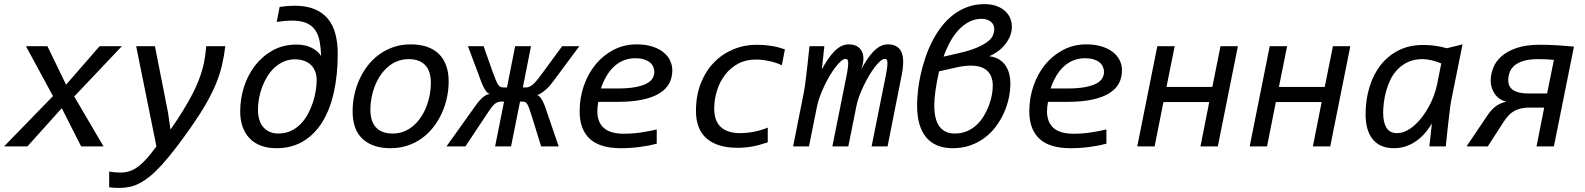

<svg xmlns="http://www.w3.org/2000/svg" viewBox="-36 -716 7753 939"><path d="M470.2 0H360.8L266.1 -187L98.1 0H-16.1L223.1 -246.1L90.8 -490.2H195.8L287.1 -301.8L451.2 -490.2H560.1L327.1 -244.1Z M900.9 -98.1Q857.9 -36.6 822.3 9.5Q786.6 55.7 756.1 89.4Q725.6 123 699 144.8Q672.4 166.5 647.5 179.7Q622.6 192.9 598.1 198Q573.7 203.1 547.9 203.1Q535.2 203.1 523.9 202.4Q512.7 201.7 498 200.2V123Q511.2 125.5 525.4 126.7Q539.6 127.9 553.7 127.9Q577.1 127.9 597.9 121.1Q618.7 114.3 639.4 98.9Q660.2 83.5 681.9 59.1Q703.6 34.7 729 0L629.9 -490.2H721.7L785.6 -166L797.9 -82Q833.5 -133.3 859.6 -176Q885.7 -218.8 904.5 -254.9Q923.3 -291 935.3 -322Q947.3 -353 954.8 -381.1Q962.4 -409.2 966.3 -435.8Q970.2 -462.4 972.7 -490.2H1065.9Q1060.1 -442.4 1050 -398.7Q1040 -355 1021.5 -309.3Q1002.9 -263.7 973.9 -212.4Q944.8 -161.1 900.9 -98.1Z M1534.7 -441.9Q1533.2 -481.4 1527.3 -513.4Q1521.5 -545.4 1506.1 -568.1Q1490.7 -590.8 1463.4 -603Q1436 -615.2 1391.6 -615.2Q1375 -615.2 1356.4 -613.5Q1337.9 -611.8 1317.4 -608.9L1331.5 -682.1Q1351.1 -685.1 1369.6 -686.5Q1388.2 -688 1404.8 -688Q1461.4 -688 1501.5 -671.6Q1541.5 -655.3 1566.9 -625Q1592.3 -594.7 1604 -551Q1615.7 -507.3 1615.7 -453.1Q1615.7 -351.6 1597.2 -266.6Q1578.6 -181.6 1541.3 -120.6Q1503.9 -59.6 1447.5 -25.4Q1391.1 8.8 1315.4 8.8Q1272.9 8.8 1240 -3.7Q1207 -16.1 1184.6 -39.6Q1162.1 -63 1150.4 -96.4Q1138.7 -129.9 1138.7 -171.9Q1138.7 -232.4 1157.2 -290.8Q1175.8 -349.1 1211.4 -395.3Q1247.1 -441.4 1298.1 -469.7Q1349.1 -498 1414.6 -498Q1457 -498 1488.3 -482.2Q1519.5 -466.3 1534.7 -441.9ZM1512.7 -324.2Q1512.7 -346.2 1506.1 -364.7Q1499.5 -383.3 1486.1 -397Q1472.7 -410.6 1452.6 -418.2Q1432.6 -425.8 1405.8 -425.8Q1377 -425.8 1352.3 -415Q1327.6 -404.3 1307.6 -386.2Q1287.6 -368.2 1272.5 -344Q1257.3 -319.8 1246.8 -292.5Q1236.3 -265.1 1231 -236.6Q1225.6 -208 1225.6 -181.2Q1225.6 -122.6 1252.9 -92.8Q1280.3 -63 1324.7 -63Q1359.9 -63 1387.5 -76.2Q1415 -89.4 1435.8 -111.1Q1456.5 -132.8 1471.2 -160.6Q1485.8 -188.5 1495.1 -217.5Q1504.4 -246.6 1508.5 -274.4Q1512.7 -302.2 1512.7 -324.2Z M1874.5 8.8Q1786.6 8.8 1737.5 -36.4Q1688.5 -81.5 1688.5 -171.9Q1688.5 -212.4 1697 -252.2Q1705.6 -292 1722.2 -328.4Q1738.8 -364.7 1763.2 -396Q1787.6 -427.2 1819.3 -450.2Q1851.1 -473.1 1889.4 -486.1Q1927.7 -499 1972.7 -499Q2016.6 -499 2051 -487.5Q2085.4 -476.1 2109.1 -453.4Q2132.8 -430.7 2145.5 -396.7Q2158.2 -362.8 2158.2 -317.9Q2158.2 -277.8 2149.7 -238Q2141.1 -198.2 2124.5 -161.9Q2107.9 -125.5 2083.5 -94.2Q2059.1 -63 2027.6 -40Q1996.1 -17.1 1957.5 -4.2Q1918.9 8.8 1874.5 8.8ZM2071.3 -309.1Q2071.3 -368.2 2043.5 -397.5Q2015.6 -426.8 1962.4 -426.8Q1932.1 -426.8 1906.2 -416.3Q1880.4 -405.8 1859.6 -387.5Q1838.9 -369.1 1823 -345Q1807.1 -320.8 1796.6 -293.7Q1786.1 -266.6 1780.8 -237.5Q1775.4 -208.5 1775.4 -181.2Q1775.4 -122.1 1803.2 -92.5Q1831.1 -63 1884.3 -63Q1915 -63 1940.7 -73.5Q1966.3 -84 1987.1 -102.3Q2007.8 -120.6 2023.7 -144.8Q2039.6 -168.9 2050 -196.3Q2060.5 -223.6 2065.9 -252.7Q2071.3 -281.7 2071.3 -309.1Z M2521 -288.1H2533.2Q2542 -288.1 2549.8 -290.5Q2557.6 -293 2566.4 -299.8Q2575.2 -306.6 2585.9 -318.8Q2596.7 -331.1 2611.3 -351.1L2713.4 -490.2H2797.4L2669.4 -317.9Q2662.1 -307.6 2652.8 -297.1Q2643.6 -286.6 2633.3 -277.6Q2623 -268.6 2612.3 -261.5Q2601.6 -254.4 2591.3 -251Q2600.1 -248 2607.7 -238Q2615.2 -228 2621.3 -214.8Q2627.4 -201.7 2632.3 -187.3Q2637.2 -172.9 2641.1 -161.1L2696.3 0H2610.4L2565.4 -146Q2557.6 -170.9 2552.2 -185.5Q2546.9 -200.2 2542 -207.8Q2537.1 -215.3 2531.7 -217.3Q2526.4 -219.2 2519 -219.2H2507.3L2463.4 0H2385.3L2429.2 -219.2H2416Q2406.2 -219.2 2398.2 -216.3Q2390.1 -213.4 2383.1 -207.3Q2376 -201.2 2368.2 -191.2Q2360.4 -181.2 2351.1 -167L2240.2 0H2147.5L2280.3 -186Q2288.1 -196.8 2296.6 -208.5Q2305.2 -220.2 2314.7 -230.2Q2324.2 -240.2 2335.2 -247.3Q2346.2 -254.4 2359.4 -256.8Q2349.6 -259.3 2342 -269Q2334.5 -278.8 2327.9 -292.2Q2321.3 -305.7 2315.9 -320.3Q2310.5 -335 2306.2 -347.2L2252.4 -490.2H2329.1L2372.1 -368.2Q2381.8 -340.8 2388.7 -324.7Q2395.5 -308.6 2401.4 -300.5Q2407.2 -292.5 2414.3 -290.3Q2421.4 -288.1 2430.2 -288.1H2443.4L2483.4 -490.2H2561Z M2890.1 -217.8Q2887.7 -205.1 2886.5 -193.8Q2885.3 -182.6 2885.3 -171.9Q2885.3 -118.7 2917 -90.3Q2948.7 -62 3015.1 -62Q3058.1 -62 3100.3 -68.4Q3142.6 -74.7 3175.8 -83V-13.2Q3139.2 -3.4 3093.5 2.7Q3047.9 8.8 3001 8.8Q2897.5 8.8 2848.1 -37.4Q2798.8 -83.5 2798.8 -170.9Q2798.8 -238.3 2819.8 -297.9Q2840.8 -357.4 2877.9 -402.1Q2915 -446.8 2966.1 -472.9Q3017.1 -499 3077.1 -499Q3118.7 -499 3151.1 -489.3Q3183.6 -479.5 3206.1 -462.4Q3228.5 -445.3 3240.2 -422.1Q3252 -398.9 3252 -372.1Q3252 -336.9 3237.1 -308.6Q3222.2 -280.3 3189.7 -260Q3157.2 -239.7 3106 -228.8Q3054.7 -217.8 2981.9 -217.8ZM2981 -283.2Q3035.2 -283.2 3070.6 -289.8Q3106 -296.4 3126.7 -307.6Q3147.5 -318.8 3155.8 -333.5Q3164.1 -348.1 3164.1 -363.8Q3164.1 -377.4 3158.7 -389.6Q3153.3 -401.9 3141.8 -411.1Q3130.4 -420.4 3113 -425.8Q3095.7 -431.2 3072.3 -431.2Q3040.5 -431.2 3014.4 -420.7Q2988.3 -410.2 2967.3 -390.9Q2946.3 -371.6 2930.2 -344.2Q2914.1 -316.9 2902.8 -283.2Z M3718.8 -20Q3677.7 -5.9 3642.6 0.5Q3607.4 6.8 3570.8 6.8Q3473.1 6.8 3420.4 -38.3Q3367.7 -83.5 3367.7 -173.8Q3367.7 -248 3391.1 -307.9Q3414.6 -367.7 3455.1 -409.7Q3495.6 -451.7 3549.8 -474.4Q3604 -497.1 3665 -497.1Q3700.2 -497.1 3735.6 -491.7Q3771 -486.3 3802.7 -474.1L3787.6 -397Q3760.7 -409.7 3726.6 -417.2Q3692.4 -424.8 3660.6 -424.8Q3611.3 -424.8 3573.5 -404.3Q3535.6 -383.8 3509.8 -349.9Q3483.9 -315.9 3470.5 -272.7Q3457 -229.5 3457 -184.1Q3457 -124.5 3489.3 -94.7Q3521.5 -64.9 3584 -64.9Q3616.2 -64.9 3651.6 -71.8Q3687 -78.6 3718.8 -91.8Z M4226.6 0 4295.4 -342.8Q4300.8 -369.6 4302.7 -386.2Q4304.7 -402.8 4304 -412.1Q4303.2 -421.4 4300 -424.8Q4296.9 -428.2 4291.5 -428.2Q4281.7 -428.2 4268.8 -417Q4255.9 -405.8 4241.7 -387.2Q4227.5 -368.7 4213.4 -344.5Q4199.2 -320.3 4186.8 -294.2Q4174.3 -268.1 4165 -242.4Q4155.8 -216.8 4151.9 -194.8L4112.8 0H4034.7L4103.5 -342.8Q4108.9 -369.6 4110.8 -386.2Q4112.8 -402.8 4112.1 -412.1Q4111.3 -421.4 4108.2 -424.8Q4105 -428.2 4099.6 -428.2Q4089.8 -428.2 4076.9 -417Q4064 -405.8 4049.8 -387.2Q4035.6 -368.7 4021.2 -344.5Q4006.8 -320.3 3994.6 -294.2Q3982.4 -268.1 3973.1 -242.4Q3963.9 -216.8 3959.5 -194.8L3920.4 0H3842.8L3895.5 -265.1Q3897.5 -274.4 3899.7 -289.6Q3901.9 -304.7 3905 -330.3Q3908.2 -356 3912.6 -394.8Q3917 -433.6 3922.9 -490.2H3995.6L3983.4 -377Q3997.1 -401.9 4011.7 -423.8Q4026.4 -445.8 4042.2 -462.6Q4058.1 -479.5 4076.2 -489.3Q4094.2 -499 4114.7 -499Q4139.6 -499 4156 -489.3Q4172.4 -479.5 4179.9 -462.9Q4187.5 -446.3 4186.5 -424.1Q4185.5 -401.9 4175.8 -377Q4189.5 -401.9 4203.9 -423.8Q4218.3 -445.8 4234.1 -462.6Q4250 -479.5 4268.1 -489.3Q4286.1 -499 4306.6 -499Q4355.5 -499 4372.3 -462.2Q4389.2 -425.3 4373.5 -347.2L4304.7 0Z M4649.4 -455.1Q4707.5 -468.3 4742.4 -483.4Q4777.3 -498.5 4796.1 -513.9Q4814.9 -529.3 4820.8 -544.7Q4826.7 -560.1 4826.7 -574.2Q4826.7 -583.5 4823 -592.5Q4819.3 -601.6 4811.5 -608.4Q4803.7 -615.2 4792.2 -619.6Q4780.8 -624 4765.6 -624Q4731.9 -624 4703.4 -609.1Q4674.8 -594.2 4651.4 -568.8Q4627.9 -543.5 4609.9 -509.8Q4591.8 -476.1 4578.6 -439ZM4556.6 -367.2Q4545.4 -317.9 4539.3 -275.1Q4533.2 -232.4 4533.2 -202.1Q4533.2 -130.4 4559.1 -96.7Q4585 -63 4633.3 -63Q4667 -63 4693.8 -74.7Q4720.7 -86.4 4741.2 -106Q4761.7 -125.5 4776.6 -150.6Q4791.5 -175.8 4801 -201.7Q4810.5 -227.5 4814.9 -252.2Q4819.3 -276.9 4819.3 -295.9Q4819.3 -344.7 4792.2 -369.9Q4765.1 -395 4712.4 -395Q4694.3 -395 4677.2 -392.8Q4660.2 -390.6 4641.6 -386.2ZM4801.3 -440.9Q4822.3 -439 4841.1 -430.2Q4859.9 -421.4 4874.3 -405Q4888.7 -388.7 4897 -364Q4905.3 -339.4 4905.3 -306.2Q4905.3 -272.5 4897.5 -235.8Q4889.6 -199.2 4874 -164.3Q4858.4 -129.4 4835 -97.9Q4811.5 -66.4 4780.3 -42.7Q4749 -19 4709.7 -5.1Q4670.4 8.8 4623.5 8.8Q4582.5 8.8 4550 -3.9Q4517.6 -16.6 4495.1 -42.5Q4472.7 -68.4 4460.9 -107.9Q4449.2 -147.5 4449.2 -201.2Q4449.2 -233.4 4453.4 -272Q4457.5 -310.5 4466.6 -351.3Q4475.6 -392.1 4489.5 -433.6Q4503.4 -475.1 4522.9 -513.4Q4542.5 -551.8 4567.9 -585Q4593.3 -618.2 4625 -642.8Q4656.7 -667.5 4694.8 -681.6Q4732.9 -695.8 4778.3 -695.8Q4810.5 -695.8 4835.4 -687.3Q4860.4 -678.7 4877.7 -663.6Q4895 -648.4 4903.8 -628.4Q4912.6 -608.4 4912.6 -585Q4912.6 -561.5 4903.6 -539.3Q4894.5 -517.1 4879.2 -498Q4863.8 -479 4843.5 -464.4Q4823.2 -449.7 4801.3 -440.9Z M5089.4 -217.8Q5086.9 -205.1 5085.7 -193.8Q5084.5 -182.6 5084.5 -171.9Q5084.5 -118.7 5116.2 -90.3Q5147.9 -62 5214.4 -62Q5257.3 -62 5299.6 -68.4Q5341.8 -74.7 5375 -83V-13.2Q5338.4 -3.4 5292.7 2.7Q5247.1 8.8 5200.2 8.8Q5096.7 8.8 5047.4 -37.4Q4998 -83.5 4998 -170.9Q4998 -238.3 5019 -297.9Q5040 -357.4 5077.1 -402.1Q5114.3 -446.8 5165.3 -472.9Q5216.3 -499 5276.4 -499Q5317.9 -499 5350.3 -489.3Q5382.8 -479.5 5405.3 -462.4Q5427.7 -445.3 5439.5 -422.1Q5451.2 -398.9 5451.2 -372.1Q5451.2 -336.9 5436.3 -308.6Q5421.4 -280.3 5388.9 -260Q5356.4 -239.7 5305.2 -228.8Q5253.9 -217.8 5181.2 -217.8ZM5180.2 -283.2Q5234.4 -283.2 5269.8 -289.8Q5305.2 -296.4 5325.9 -307.6Q5346.7 -318.8 5355 -333.5Q5363.3 -348.1 5363.3 -363.8Q5363.3 -377.4 5357.9 -389.6Q5352.5 -401.9 5341.1 -411.1Q5329.6 -420.4 5312.3 -425.8Q5294.9 -431.2 5271.5 -431.2Q5239.7 -431.2 5213.6 -420.7Q5187.5 -410.2 5166.5 -390.9Q5145.5 -371.6 5129.4 -344.2Q5113.3 -316.9 5102.1 -283.2Z M5919.9 0H5835L5877.9 -216.8H5653.8L5610.8 0H5525.9L5624 -490.2H5709L5668.9 -291H5893.1L5933.1 -490.2H6018.1Z M6469.7 0H6384.8L6427.7 -216.8H6203.6L6160.6 0H6075.7L6173.8 -490.2H6258.8L6218.8 -291H6442.9L6482.9 -490.2H6567.9Z M6923.8 -496.1Q6955.6 -496.1 6984.4 -491.9Q7013.2 -487.8 7039.6 -480L7116.7 -499L7061.5 -225.1Q7059.6 -215.8 7057.4 -200.7Q7055.2 -185.5 7052.2 -159.9Q7049.3 -134.3 7044.9 -95.5Q7040.5 -56.6 7034.7 0H6954.6L6966.8 -112.8Q6933.1 -54.2 6885 -22.7Q6836.9 8.8 6780.8 8.8Q6745.6 8.8 6719.5 -2.9Q6693.4 -14.6 6676.3 -36.4Q6659.2 -58.1 6650.9 -88.4Q6642.6 -118.7 6642.6 -155.8Q6642.6 -226.1 6660.9 -287.8Q6679.2 -349.6 6714.8 -396Q6750.5 -442.4 6803 -469.2Q6855.5 -496.1 6923.8 -496.1ZM6728.5 -164.1Q6728.5 -117.7 6744.6 -91.3Q6760.7 -64.9 6796.9 -64.9Q6817.9 -64.9 6838.9 -74.7Q6859.9 -84.5 6879.9 -101.6Q6899.9 -118.7 6917.7 -141.8Q6935.5 -165 6950.4 -191.7Q6965.3 -218.3 6976.1 -247.3Q6986.8 -276.4 6992.7 -305.2L7012.7 -405.8Q6989.7 -415.5 6965.6 -421.1Q6941.4 -426.8 6920.9 -426.8Q6880.9 -426.8 6851.1 -413.1Q6821.3 -399.4 6799.8 -377.4Q6778.3 -355.5 6764.6 -327.4Q6751 -299.3 6742.9 -270Q6734.9 -240.7 6731.7 -212.9Q6728.5 -185.1 6728.5 -164.1Z M7235.4 -147Q7254.9 -177.2 7277.1 -194.6Q7299.3 -211.9 7331.1 -218.8Q7312 -223.1 7297.6 -233.4Q7283.2 -243.7 7273.7 -257.8Q7264.2 -272 7259.3 -287.8Q7254.4 -303.7 7254.4 -320.8Q7254.4 -351.6 7266.4 -383.1Q7278.3 -414.6 7306.2 -439.7Q7334 -464.8 7380.1 -481Q7426.3 -497.1 7494.6 -497.1Q7539.1 -497.1 7581.3 -494.4Q7623.5 -491.7 7661.6 -487.8L7563.5 0H7478.5L7516.1 -189.9H7446.8Q7422.4 -189.9 7404.1 -186Q7385.7 -182.1 7370.1 -173.6Q7354.5 -165 7341.8 -151.4Q7329.1 -137.7 7316.4 -118.2L7240.2 0H7136.2ZM7340.3 -324.2Q7340.3 -290.5 7365.5 -274.7Q7390.6 -258.8 7439 -258.8H7530.3L7563.5 -422.9Q7542.5 -425.3 7524.4 -426Q7506.3 -426.8 7486.3 -426.8Q7442.9 -426.8 7414.6 -418Q7386.2 -409.2 7369.9 -394.8Q7353.5 -380.4 7346.9 -362.1Q7340.3 -343.8 7340.3 -324.2Z"/></svg>

Font: Code New Roman
Style: Italic
Weight: 400
Italic angle: -11°
Monospace: yes
Designer: Sam Radian
Foundry: Code New Roman
Version: Version 1.508 October 19, 2014